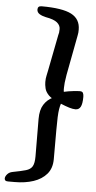

<svg xmlns="http://www.w3.org/2000/svg" viewBox="-89 -731 467 936"><g transform="rotate(5 145.0 -263.5)"><path d="M317 -274Q317 -240 309 -225Q301 -210 284 -210Q271 -210 253 -215.5Q235 -221 211 -231Q207 -219 204.5 -203.5Q202 -188 201 -164Q200 -140 200 -101V41Q200 86 176 114Q152 142 111.5 155.5Q71 169 20 169H-13Q-23 169 -26.5 165Q-30 161 -30 156Q-30 146 -20.5 135Q-11 124 5 121Q47 113 69.5 106.5Q92 100 101 84.5Q110 69 110 36L109 -148Q109 -192 125.5 -218Q142 -244 169.5 -257Q197 -270 230 -275L201 -237Q165 -250 149.5 -266Q134 -282 130 -299Q126 -316 126 -330Q126 -348 129.5 -362.5Q133 -377 134 -384L169 -563Q171 -569 172 -575.5Q173 -582 173 -593Q173 -611 157 -624.5Q141 -638 101 -645Q82 -649 69.5 -657Q57 -665 57 -679Q57 -696 76 -696Q178 -696 222 -673Q266 -650 266 -598Q266 -591 265.5 -583.5Q265 -576 263 -568L226 -373Q222 -350 220.5 -335Q219 -320 219 -310Q219 -304 219 -299.5Q219 -295 220 -290Q242 -295 265 -297.5Q288 -300 298 -300Q310 -300 313.5 -292.5Q317 -285 317 -274Z"/></g></svg>

Font: Alkatra
Style: Regular
Weight: 400
Designer: Suman Bhandary
Version: Version 1.100;gftools[0.9.22]